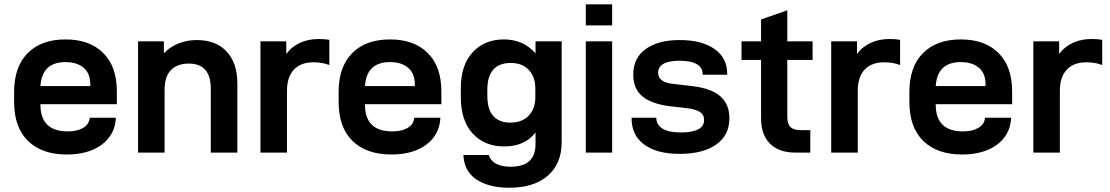

<svg xmlns="http://www.w3.org/2000/svg" viewBox="-20 -713 5187 897"><path d="M168.9 -226.1V-224.1Q168.9 -99.1 296.9 -99.1Q339.8 -99.1 367.7 -115.2Q395.5 -131.3 398.9 -160.2L399.9 -163.1H521V-157.2Q515.6 -82 454.6 -36.6Q393.1 8.8 292 8.8Q176.3 8.8 111.3 -54.2Q45.9 -117.2 45.9 -237.8V-283.2Q45.9 -401.4 109.9 -465.3Q173.3 -528.8 286.1 -528.8Q398.4 -528.8 461.9 -465.8Q525.9 -402.8 525.9 -286.1V-226.1ZM168.9 -311H401.9V-317.9Q401.9 -370.1 370.6 -396.5Q339.4 -422.9 286.1 -422.9Q176.3 -422.9 168.9 -311Z M625 -520H745.6V-463.9Q772.9 -493.2 813.5 -509.8Q853 -525.9 898.9 -525.9Q988.8 -525.9 1038.6 -472.7Q1088.9 -418.5 1088.9 -324.2V0H964.8V-298.8Q964.8 -416 861.8 -416Q808.6 -416 778.8 -385.7Q749 -355.5 749 -293.9V0H625Z M1196.8 -520H1317.4V-460.9Q1342.8 -495.6 1383.3 -513.7Q1421.9 -530.8 1469.7 -530.8Q1497.6 -530.8 1518.6 -526.9V-409.2Q1486.3 -421.9 1444.3 -421.9Q1385.3 -421.9 1353 -387.7Q1320.8 -353.5 1320.8 -288.1V0H1196.8Z M1685.1 -226.1V-224.1Q1685.1 -99.1 1813 -99.1Q1856 -99.1 1883.8 -115.2Q1911.6 -131.3 1915 -160.2L1916 -163.1H2037.1V-157.2Q2031.7 -82 1970.7 -36.6Q1909.2 8.8 1808.1 8.8Q1692.4 8.8 1627.4 -54.2Q1562 -117.2 1562 -237.8V-283.2Q1562 -401.4 1626 -465.3Q1689.5 -528.8 1802.2 -528.8Q1914.6 -528.8 1978 -465.8Q2042 -402.8 2042 -286.1V-226.1ZM1685.1 -311H1918V-317.9Q1918 -370.1 1886.7 -396.5Q1855.5 -422.9 1802.2 -422.9Q1692.4 -422.9 1685.1 -311Z M2205.1 125Q2147.9 86.4 2145 11.2H2263.7Q2271 36.6 2296.4 51.3Q2321.8 65.9 2365.7 65.9Q2481.9 65.9 2481.9 -40V-94.2Q2432.1 -28.8 2335.9 -28.8Q2244.1 -28.8 2188.5 -88.9Q2132.8 -148.9 2132.8 -261.2V-300.8Q2132.8 -409.2 2188.5 -469.2Q2243.7 -528.8 2334 -528.8Q2424.8 -528.8 2481.9 -463.9V-520H2604V-47.9Q2604 50.8 2539.6 107.4Q2474.6 164.1 2359.9 164.1Q2262.7 164.1 2205.1 125ZM2449.2 -171.9Q2481 -204.6 2481 -258.8V-299.8Q2481 -354.5 2449.7 -387.2Q2419.4 -418.9 2365.7 -418.9Q2314 -418.9 2285.6 -388.7Q2256.8 -357.4 2256.8 -294.9V-266.1Q2256.8 -202.1 2284.2 -171.4Q2312 -140.1 2363.8 -140.1Q2418 -140.1 2449.2 -171.9Z M2716.8 -692.9H2839.8V-594.2H2716.8ZM2716.8 -520H2839.8V0H2716.8Z M2989.7 -37.6Q2930.7 -80.6 2930.7 -160.2V-163.1H3046.4V-161.1Q3046.4 -129.9 3075.7 -111.8Q3104 -94.2 3161.6 -94.2Q3214.4 -94.2 3242.2 -108.9Q3269.5 -123 3269.5 -152.8Q3269.5 -176.8 3250 -189.9Q3230.5 -202.6 3186.5 -208L3109.4 -216.8Q3022.9 -227.5 2980 -263.7Q2938.5 -298.8 2938.5 -365.2Q2938.5 -441.9 2996.6 -483.9Q3054.7 -525.9 3155.8 -525.9Q3258.8 -525.9 3318.4 -483.9Q3377.4 -442.4 3377.4 -368.2V-363.8H3262.7V-367.2Q3262.7 -397 3235.4 -413.1Q3208 -429.2 3154.8 -429.2Q3103.5 -429.2 3079.1 -414.6Q3054.7 -399.9 3054.7 -373Q3054.7 -351.1 3071.8 -337.9Q3088.9 -324.2 3128.4 -320.8L3211.4 -311Q3301.8 -300.8 3344.7 -263.7Q3387.7 -226.6 3387.7 -161.1Q3387.7 -80.6 3325.2 -37.1Q3263.2 5.9 3154.8 5.9Q3049.3 5.9 2989.7 -37.6Z M3658.2 -433.1V-168Q3658.2 -134.3 3672.9 -119.6Q3687.5 -105 3721.2 -105H3765.6V0H3698.2Q3619.1 0 3577.6 -41.5Q3535.6 -83.5 3535.6 -160.2V-433.1H3444.3V-520H3535.6V-622.1L3658.2 -665V-520H3776.4V-433.1Z M3863.3 -520H3983.9V-460.9Q4009.3 -495.6 4049.8 -513.7Q4088.4 -530.8 4136.2 -530.8Q4164.1 -530.8 4185.1 -526.9V-409.2Q4152.8 -421.9 4110.8 -421.9Q4051.8 -421.9 4019.5 -387.7Q3987.3 -353.5 3987.3 -288.1V0H3863.3Z M4351.6 -226.1V-224.1Q4351.6 -99.1 4479.5 -99.1Q4522.5 -99.1 4550.3 -115.2Q4578.1 -131.3 4581.5 -160.2L4582.5 -163.1H4703.6V-157.2Q4698.2 -82 4637.2 -36.6Q4575.7 8.8 4474.6 8.8Q4358.9 8.8 4293.9 -54.2Q4228.5 -117.2 4228.5 -237.8V-283.2Q4228.5 -401.4 4292.5 -465.3Q4356 -528.8 4468.8 -528.8Q4581.1 -528.8 4644.5 -465.8Q4708.5 -402.8 4708.5 -286.1V-226.1ZM4351.6 -311H4584.5V-317.9Q4584.5 -370.1 4553.2 -396.5Q4522 -422.9 4468.8 -422.9Q4358.9 -422.9 4351.6 -311Z M4807.6 -520H4928.2V-460.9Q4953.6 -495.6 4994.1 -513.7Q5032.7 -530.8 5080.6 -530.8Q5108.4 -530.8 5129.4 -526.9V-409.2Q5097.2 -421.9 5055.2 -421.9Q4996.1 -421.9 4963.9 -387.7Q4931.6 -353.5 4931.6 -288.1V0H4807.6Z"/></svg>

Font: D-DIN Exp
Style: DINExp-Bold
Weight: 700
Width: 7
Designer: Charles Nix
Foundry: Datto Inc.
Version: Version 1.00